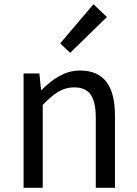

<svg xmlns="http://www.w3.org/2000/svg" viewBox="-20 -892 651 912"><path d="M92 0H183V-394C238 -449 276 -477 332 -477C404 -477 435 -434 435 -332V0H526V-344C526 -483 474 -557 360 -557C286 -557 230 -516 178 -465H175L167 -543H92ZM313 -641 488 -811 424 -872 266 -686Z"/></svg>

Font: Source Han Sans HK
Style: Regular
Weight: 400
Designer: Ryoko NISHIZUKA 西塚涼子 (kana, bopomofo & ideographs); Paul D. Hunt (Latin, Greek & Cyrillic); Sandoll Communications 산돌커뮤니
Foundry: Adobe
Version: Version 2.000;hotconv 1.0.107;makeotfexe 2.5.65593